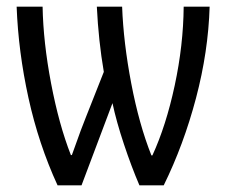

<svg xmlns="http://www.w3.org/2000/svg" viewBox="-20 -557 683 577"><path d="M472 0H399Q375 -56 352.5 -123.5Q330 -191 318 -247L225 0H153Q96 -124 65.5 -263Q35 -402 30 -537H108Q110 -430 133.5 -306.5Q157 -183 193 -91H196Q228 -181 239 -207L292 -341Q276 -434 271 -537H347Q351 -429 374.5 -306Q398 -183 435 -90H438Q479 -179 505 -300Q531 -421 532 -537H610Q606 -402 569 -262Q532 -122 472 0Z"/></svg>

Font: Noto Sans UI Cond
Style: Regular
Weight: 400
Width: 3
Designer: Monotype Design Team
Foundry: Monotype Imaging Inc.
Version: Version 1.001